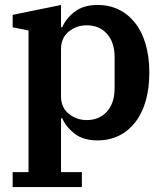

<svg xmlns="http://www.w3.org/2000/svg" viewBox="-20 -554 665 774"><path d="M31 140H95V-431L31 -444V-494L226 -534V-444H231Q246 -480 281.5 -507Q317 -534 373 -534Q421 -534 459.5 -515Q498 -496 525.5 -460.5Q553 -425 567.5 -374.5Q582 -324 582 -261Q582 -198 567.5 -147.5Q553 -97 525.5 -61.5Q498 -26 459.5 -7Q421 12 373 12Q316 12 281 -15Q246 -42 231 -77H226V140H310V200H31ZM330 -70Q380 -70 411 -104Q442 -138 442 -200V-322Q442 -384 411 -418Q380 -452 330 -452Q288 -452 257 -426.5Q226 -401 226 -357V-165Q226 -121 257 -95.5Q288 -70 330 -70Z"/></svg>

Font: IBM Plex Serif SmBld
Style: Regular
Weight: 600
Designer: Mike Abbink, Paul van der Laan, Pieter van Rosmalen
Foundry: Bold Monday
Version: Version 3.001